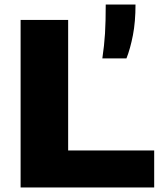

<svg xmlns="http://www.w3.org/2000/svg" viewBox="-20 -828 708 848"><path d="M71 0V-740H281V-163.5H661V0ZM432 -570Q440.5 -627 443.8 -680.2Q447 -733.5 447 -808H578.5Q578.5 -731.5 567 -672.2Q555.5 -613 538.5 -570Z"/></svg>

Font: Encode Sans Exp XBd
Style: Regular
Weight: 800
Width: 7
Designer: Multiple Designers
Foundry: Impallari Type
Version: Version 3.002; ttfautohint (v1.8.3) -l 8 -r 50 -G 200 -x 14 